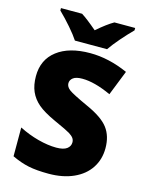

<svg xmlns="http://www.w3.org/2000/svg" viewBox="-136 -1014 850 1107"><g transform="rotate(15 288.5 -460.5)"><path d="M543.9 -216.8Q543.9 -150.4 510.3 -98.9Q476.6 -47.4 413.1 -18.8Q349.6 9.8 264.2 9.8Q192.9 9.8 144.5 -0.2Q96.2 -10.3 43.9 -35.2V-207Q99.1 -178.7 158.7 -162.8Q218.3 -147 268.1 -147Q311 -147 331.1 -161.9Q351.1 -176.8 351.1 -200.2Q351.1 -214.8 343 -225.8Q335 -236.8 317.1 -248Q299.3 -259.3 222.2 -293.9Q152.3 -325.7 117.4 -355.5Q82.5 -385.3 65.7 -423.8Q48.8 -462.4 48.8 -515.1Q48.8 -613.8 120.6 -668.9Q192.4 -724.1 317.9 -724.1Q428.7 -724.1 543.9 -672.9L484.9 -523.9Q384.8 -569.8 312 -569.8Q274.4 -569.8 257.3 -556.6Q240.2 -543.5 240.2 -523.9Q240.2 -502.9 262 -486.3Q283.7 -469.7 379.9 -425.8Q472.2 -384.3 508.1 -336.7Q543.9 -289.1 543.9 -216.8ZM529.8 -931.2V-917Q497.6 -884.8 461.9 -843.8Q426.3 -802.7 404.8 -771H212.9Q193.8 -800.3 158.9 -840.6Q124 -880.9 86.9 -917V-931.2H212.9Q246.6 -910.2 307.6 -857.9Q364.7 -907.7 405.8 -931.2Z"/></g></svg>

Font: OpenSansExtrabold
Style: Regular
Weight: 800
Foundry: Ascender Corporation
Version: Version 1.10